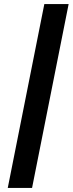

<svg xmlns="http://www.w3.org/2000/svg" viewBox="-20 -820 356 940"><path d="M316 -800 137 100H18L197 -800Z"/></svg>

Font: Albert Sans SemiBold
Style: Italic
Weight: 600
Italic angle: -11.25°
Designer: Andreas Rasmussen
Foundry: a.Foundry
Version: Version 1.025